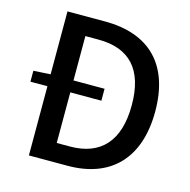

<svg xmlns="http://www.w3.org/2000/svg" viewBox="-108 -843 940 949"><g transform="rotate(15 362.5 -368.5)"><path d="M122 0H320C540 0 669 -131 669 -371C669 -612 540 -737 314 -737H122V-415L35 -410V-354H122ZM239 -95V-354H398V-415H239V-642H306C464 -642 549 -555 549 -371C549 -188 464 -95 306 -95Z"/></g></svg>

Font: Noto Sans TC Medium
Style: Regular
Weight: 500
Designer: Ryoko NISHIZUKA 西塚涼子 (kana, bopomofo & ideographs); Paul D. Hunt (Latin, Greek & Cyrillic); Sandoll Communications 산돌커뮤니
Foundry: Adobe
Version: Version 2.004;hotconv 1.0.118;makeotfexe 2.5.65603